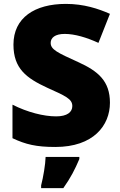

<svg xmlns="http://www.w3.org/2000/svg" viewBox="-20 -744 617 985"><path d="M544 -217C544 -328 484 -379 380 -426C274 -474 240 -490 240 -524C240 -550 262 -570 312 -570C363 -570 424 -552 485 -524L544 -673C485 -699 411 -724 318 -724C158 -724 49 -653 49 -515C49 -392 116 -343 222 -294C315 -252 351 -237 351 -200C351 -169 325 -147 268 -147C204 -147 121 -168 44 -207V-35C112 -3 166 10 264 10C459 10 544 -100 544 -217ZM387 72V61H214C213 99 202 165 191 207V221H305C343 167 364 126 387 72Z"/></svg>

Font: Noto Sans Lao UI Blk
Style: Regular
Weight: 900
Designer: Monotype Design Team
Foundry: Monotype Imaging Inc.
Version: Version 2.000